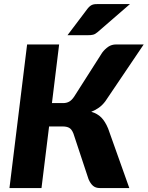

<svg xmlns="http://www.w3.org/2000/svg" viewBox="-20 -954 749 974"><path d="M28 0ZM243.5 -431H300Q317 -431 330.2 -438Q343.5 -445 356 -463.5L498.5 -687Q512 -705 529.2 -716.8Q546.5 -728.5 569 -728.5H709L514.5 -440.5Q500 -421 482 -408Q464 -395 443 -387Q474 -378 493.8 -358Q513.5 -338 528.5 -302L636 0H487Q465 0 451.8 -11.5Q438.5 -23 429 -45.5L352.5 -276.5Q344 -298 331.5 -305.2Q319 -312.5 297.5 -312.5H229L190.5 0H28L117.5 -728.5H280ZM639.5 -933.5 475 -791Q468.5 -785.5 463.2 -782.5Q458 -779.5 452.2 -778Q446.5 -776.5 440.2 -776Q434 -775.5 426 -775.5H322.5L424.5 -910.5Q431 -918.5 437 -923.2Q443 -928 449.5 -930.2Q456 -932.5 464 -933Q472 -933.5 482.5 -933.5Z"/></svg>

Font: Lato Black
Style: Italic
Weight: 900
Italic angle: -7°
Designer: Lukasz Dziedzic
Foundry: tyPoland Lukasz Dziedzic
Version: Version 2.007; 2014-02-27